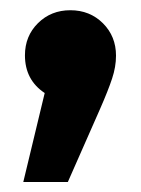

<svg xmlns="http://www.w3.org/2000/svg" viewBox="-20 -184 280 381"><path d="M119.6 -163.7Q158.3 -163.7 184.3 -137.8Q210.2 -111.9 210.2 -73.6Q210.2 -51.3 202.4 -28Q194.7 -4.6 178.5 32.3L114.6 177.2H26.2L68.7 0.6Q29.5 -25.4 29.5 -74.2Q29.5 -112.5 55.4 -138.1Q81.3 -163.7 119.6 -163.7Z"/></svg>

Font: Fira Sans Variable
Style: Regular
Weight: 400
Designer: Carrois Corporate & Edenspiekermann AG
Foundry: Carrois Corporate GbR & Edenspiekermann AG
Version: Version 4.202